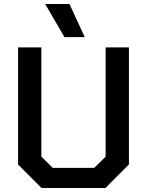

<svg xmlns="http://www.w3.org/2000/svg" viewBox="-20 -936 732 956"><path d="M70 -117V-700H186V-156L243 -100H449L506 -156V-700H622V-117L505 0H187ZM205 -916H326L402 -751H301Z"/></svg>

Font: Chakra Petch SemiBold
Style: Regular
Weight: 600
Designer: Katatrad Aksorn Co.,Ltd.
Foundry: Cadson Demak Co.,Ltd.
Version: Version 1.000; ttfautohint (v1.6)